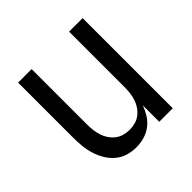

<svg xmlns="http://www.w3.org/2000/svg" viewBox="-142 -648 783 783"><g transform="rotate(-45 250.0 -256.0)"><path d="M219 8Q194 8 170.5 1Q147 -6 128 -22Q109 -38 96.5 -59Q84 -80 76.5 -103.5Q69 -127 66.5 -151.5Q64 -176 64 -200V-520H142V-200Q142 -183 144 -166.5Q146 -150 151 -134.5Q156 -119 165.5 -105Q175 -91 188 -81Q201 -71 217 -66.5Q233 -62 250 -62Q267 -62 283 -66.5Q299 -71 312 -81Q325 -91 334.5 -105Q344 -119 349 -134.5Q354 -150 356 -166.5Q358 -183 358 -200V-520H436V0H358V-95Q350 -73 337.5 -53Q325 -33 306.5 -19Q288 -5 265 1.5Q242 8 219 8Z"/></g></svg>

Font: Iosevka
Style: Regular
Weight: 400
Monospace: yes
Designer: Belleve Invis
Foundry: Belleve Invis
Version: Version 33.2.3; ttfautohint (v1.8.4)